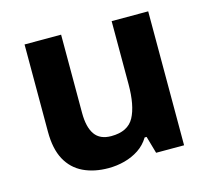

<svg xmlns="http://www.w3.org/2000/svg" viewBox="-85 -646 828 756"><g transform="rotate(-15 328.5 -268.0)"><path d="M579 -546V0H465L445 -70H437Q420 -42 393.5 -24.5Q367 -7 335 1.5Q303 10 269 10Q211 10 167 -11Q123 -32 99 -76Q75 -120 75 -190V-546H224V-227Q224 -169 245 -139Q266 -109 312 -109Q380 -109 405 -155.5Q430 -202 430 -289V-546Z"/></g></svg>

Font: Noto Sans Cham
Style: Bold
Weight: 700
Version: Version 2.002